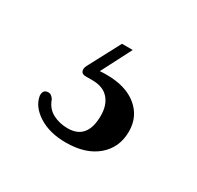

<svg xmlns="http://www.w3.org/2000/svg" viewBox="-63 -75 357 348"><g transform="rotate(30 115.0 99.0)"><path d="M105 -4.5H127.5L95 58.5Q101 58 109 58Q149.5 58 172.5 77Q195.5 96 195.5 127Q195.5 160.5 171.5 181Q147.5 201.5 106 201.5Q72 201.5 49.2 187Q26.5 172.5 23 151.5Q22.5 139 32.5 138.5Q39.5 137.5 45 146Q51 163 65 170.2Q79 177.5 96 177.5Q137 177.5 137 127.5Q137 105.5 125.5 92.5Q114 79.5 91.5 79.5H77.5Q70 79.5 68 74.5Q66 69.5 69.5 62.5Z"/></g></svg>

Font: Fraunces 144pt Soft
Style: Regular
Weight: 400
Version: Version 1.000;[0bf87f6ff]